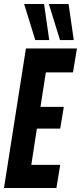

<svg xmlns="http://www.w3.org/2000/svg" viewBox="-35 -943 406 963"><path d="M-15 0 95 -700H351L331 -580H195L168 -407H285L267 -298H150L122 -116H267L248 0ZM142 -742 86 -923H186L212 -742ZM266 -742 210 -923H309L335 -742Z"/></svg>

Font: Georama ExtraCondensed
Style: Bold Italic
Weight: 700
Width: 2
Italic angle: -9°
Designer: Jean-Baptiste Levee
Foundry: Production Type
Version: Version 1.000